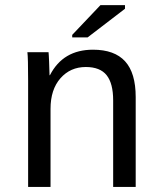

<svg xmlns="http://www.w3.org/2000/svg" viewBox="-20 -733 640 753"><path d="M423.8 0V-339.4Q423.8 -405.8 398.2 -438Q372.6 -470.2 316.4 -470.2Q255.9 -470.2 217 -426Q178.2 -381.8 178.2 -306.2V0H90.3V-415.5Q90.3 -507.8 87.4 -528.3H170.4Q170.9 -525.9 171.4 -515.1Q171.9 -504.4 172.6 -490.5Q173.3 -476.6 174.3 -438H175.8Q227.1 -538.1 344.7 -538.1Q429.2 -538.1 470.7 -492.4Q512.2 -446.8 512.2 -352.1V0ZM263.2 -586.4V-596.2L374 -712.9H470.2V-698.7L323.7 -586.4Z"/></svg>

Font: Cousine
Style: Regular
Weight: 400
Monospace: yes
Designer: Steve Matteson
Foundry: Ascender Corporation
Version: Version 1.20